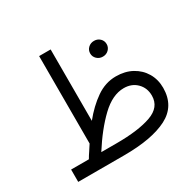

<svg xmlns="http://www.w3.org/2000/svg" viewBox="-146 -836 1024 1001"><g transform="rotate(-30 366.5 -335.0)"><path d="M440.9 -548.3Q440.9 -568.4 455.3 -582Q469.7 -595.7 490.7 -595.7Q511.7 -595.7 525.9 -582Q540 -568.4 540 -548.3Q540 -528.8 525.9 -514.9Q511.7 -501 490.7 -501Q469.7 -501 455.3 -514.9Q440.9 -528.8 440.9 -548.3ZM159.2 -74.2Q168.9 -91.3 181.2 -109.1Q193.4 -127 203.6 -143.6V-669.9H272.9V-240.2Q322.3 -301.3 377.7 -339.8Q433.1 -378.4 496.6 -378.4Q551.3 -378.4 592.8 -355.7Q634.3 -333 657.7 -293.5Q681.2 -253.9 681.2 -203.1Q680.7 -94.2 588.4 -47.1Q496.1 0 328.1 0H52.2V-74.2ZM501.5 -304.7Q433.6 -304.7 366.2 -240.5Q298.8 -176.3 233.9 -74.2H326.2Q457.5 -74.2 533.7 -101.3Q609.9 -128.4 609.9 -197.8Q609.9 -244.1 579.6 -274.4Q549.3 -304.7 501.5 -304.7Z"/></g></svg>

Font: Vazirmatn RD Light
Style: Regular
Weight: 300
Designer: Saber Rastikerdar
Foundry: Saber Rastikerdar
Version: Version 32.102